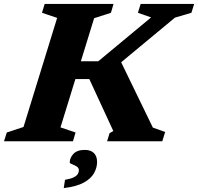

<svg xmlns="http://www.w3.org/2000/svg" viewBox="-48 -718 1006 976"><path d="M729 -69.5 791.5 -47 777 0H496.5L509 -41L528 -52L406 -316H272.5L298.5 -406.5H451.5L720 -629.5L653 -653L667 -698H939L925 -653L841.5 -628.5L521.5 -363L549 -440.5ZM242.5 -627 165.5 -653 179 -698H529L516 -653L430.5 -625.5L259.5 -70.5L336 -44.5L323 0H-27.5L-13.5 -44.5L71.5 -72.5ZM306.5 107.5Q306.5 84.5 325.2 64.2Q344 44 383 44Q413 44 429.2 59.8Q445.5 75.5 445.5 105.5Q445.5 134.5 430 162.2Q414.5 190 377.8 210.2Q341 230.5 276 238L282.5 196Q311.5 191 326.5 183.5Q341.5 176 347.2 166.8Q353 157.5 353 148.5Q353 135 341.5 128Q330 121 318.2 116.8Q306.5 112.5 306.5 107.5Z"/></svg>

Font: Newsreader 9pt
Style: Bold Italic
Weight: 700
Italic angle: -17°
Designer: Hugues Gentile
Foundry: Production Type
Version: Version 1.003